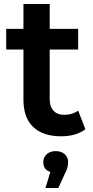

<svg xmlns="http://www.w3.org/2000/svg" viewBox="-20 -673 466 958"><path d="M285 7Q194 7 145.5 -39.5Q97 -86 97 -175V-426H11V-529H97V-653H228V-529H370V-426H228V-178Q228 -141 247 -120.5Q266 -100 301 -100Q341 -100 370 -121L406 -28Q359 7 285 7ZM196 136Q196 112 213 96.5Q230 81 258 81Q286 81 303 96.5Q320 112 320 136Q320 165 303 195L271 265H207L231 185Q196 174 196 136Z"/></svg>

Font: Belfius21
Style: Bold
Weight: 700
Designer: Montserrat's base design by Julieta Ulanovsky, modified by Coast SPRL for Belfius Bank NV.
Foundry: Montserrat's base design by Julieta Ulanovsky, modified by Coast SPRL for Belfius Bank NV.
Version: Version 2.000;FEAKit 1.0